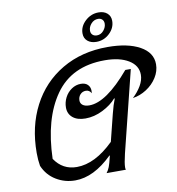

<svg xmlns="http://www.w3.org/2000/svg" viewBox="-97 -1002 1016 1099"><g transform="rotate(-10 411.0 -452.0)"><path d="M822 -565Q822 -525 799 -488.5Q776 -452 738 -427.5Q700 -403 658 -397Q689 -426 707.5 -458Q726 -490 726 -521Q726 -575 674 -606.5Q622 -638 536 -638Q344 -638 248 -502Q152 -366 145 -134Q192 -64 274 -64Q380 -64 490 -172L529 -328Q542 -380 555 -412L552 -414Q522 -379 472 -354Q422 -329 371 -329Q324 -329 297.5 -351Q271 -373 271 -410Q271 -440 285 -467.5Q299 -495 324 -512Q349 -529 378 -529Q404 -529 418 -515Q432 -501 432 -479Q432 -470 431 -465Q420 -485 400 -485Q380 -485 367 -471Q354 -457 354 -436Q354 -419 367.5 -409Q381 -399 406 -399Q504 -399 643 -563H675L558 -92Q545 -38 545 -14Q545 -6 547 0H435Q446 -14 453 -32Q460 -50 470 -92L471 -96H468Q360 10 252 10Q192 10 141.5 -20.5Q91 -51 67 -107Q61 -142 61 -183Q61 -336 123 -455.5Q185 -575 299.5 -642.5Q414 -710 565 -710Q682 -710 752 -671.5Q822 -633 822 -565ZM438 -811Q438 -852 471.5 -883Q505 -914 549 -914Q580 -914 599 -897.5Q618 -881 618 -853Q618 -812 585.5 -781Q553 -750 509 -750Q477 -750 457.5 -766.5Q438 -783 438 -811ZM573 -845Q573 -860 564 -869Q555 -878 540 -878Q516 -878 499.5 -859.5Q483 -841 483 -819Q483 -804 492.5 -795Q502 -786 518 -786Q541 -786 557 -805Q573 -824 573 -845Z"/></g></svg>

Font: Srisakdi
Style: Bold
Weight: 700
Designer: Cadson Demak Co.,Ltd.
Foundry: Cadson Demak Co.,Ltd.
Version: Version 1.000